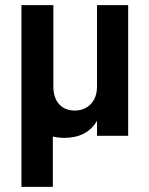

<svg xmlns="http://www.w3.org/2000/svg" viewBox="-20 -532 585 752"><path d="M64 200H187V3C201 6 216 8 231 8C291 8 334 -14 360 -59V0H482V-512H360V-193C360 -136 325 -99 272 -99C221 -99 189 -135 189 -192V-512H64Z"/></svg>

Font: Vanilla Cream
Style: Bold
Weight: 700
Designer: Jeremy Tribby, Jinavaṁso
Foundry: Tribby Type
Version: Version 1.422;Glyphs 3.1.2 (3151)